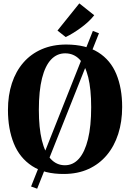

<svg xmlns="http://www.w3.org/2000/svg" viewBox="-20 -1016 768 1134"><path d="M528.5 -833.5 564.5 -819.5 199.5 98.5 163.5 85.5ZM359 11.5Q243 12.5 169.5 -35.5Q96 -83.5 61.5 -169Q27 -254.5 27 -366.5Q27 -453 50.2 -524Q73.5 -595 118 -646.2Q162.5 -697.5 226.5 -725.2Q290.5 -753 371.5 -753Q487.5 -752.5 560.2 -706.8Q633 -661 667.2 -578Q701.5 -495 701.5 -384Q701.5 -297 678.2 -224.8Q655 -152.5 610.8 -99.8Q566.5 -47 503.2 -18Q440 11 359 11.5ZM363.5 -40Q412 -40 446.5 -79Q481 -118 499.8 -194.5Q518.5 -271 518.5 -383Q518.5 -489.5 501 -560Q483.5 -630.5 449.2 -665.8Q415 -701 365 -701Q316.5 -701 281.8 -664.5Q247 -628 228.2 -553.8Q209.5 -479.5 209.5 -367Q209.5 -260.5 227.2 -187.8Q245 -115 279.5 -77.5Q314 -40 363.5 -40ZM367.5 -797.5 319.5 -835.5 448.5 -996 536.5 -926Q521.5 -906.5 501.5 -888Q481.5 -869.5 458.8 -852.8Q436 -836 413 -821.8Q390 -807.5 368.5 -797.5Z"/></svg>

Font: Merriweather 60pt ExtraBold
Style: Regular
Weight: 800
Version: Version 2.100